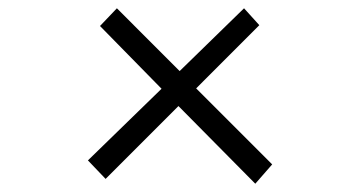

<svg xmlns="http://www.w3.org/2000/svg" viewBox="-20 -484 845 466"><path d="M222.7 -420.9 263.7 -463.9 416 -311.5 572.3 -463.9 609.4 -422.9 456.1 -269.5 640.6 -85 599.6 -38.1 413.1 -226.6 236.3 -49.8 193.4 -94.7 372.1 -268.6Z"/></svg>

Font: Poor Story
Style: Regular
Weight: 400
Designer: YoonDesign Inc.
Foundry: YoonDesign Inc.
Version: Version 3.00